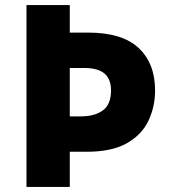

<svg xmlns="http://www.w3.org/2000/svg" viewBox="-20 -734 668 754"><path d="M589 -379Q589 -316 563.5 -261Q538 -206 479 -172Q420 -138 320 -138H254V0H84V-714H254V-606H326Q460 -606 524.5 -545.5Q589 -485 589 -379ZM297 -277Q352 -277 384 -300.5Q416 -324 416 -379Q416 -423 390.5 -445Q365 -467 310 -467H254V-277Z"/></svg>

Font: Noto Sans Sinhala UI ExtraBold
Style: Regular
Weight: 800
Designer: Jelle Bosma - Monotype Design Team
Foundry: Monotype Imaging Inc.
Version: Version 2.006; ttfautohint (v1.8.4.7-5d5b)